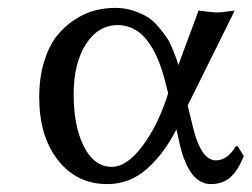

<svg xmlns="http://www.w3.org/2000/svg" viewBox="-20 -460 642 490"><path d="M581.1 -85.9 585.9 -87.9 602.1 -62Q588.4 -26.4 568.8 -8.3Q549.3 9.8 518.1 9.8Q462.9 9.8 439 -90.8L430.2 -129.9Q399.4 -68.8 355.5 -29.5Q311.5 9.8 253.9 9.8Q175.8 9.8 127.9 -51.3Q80.1 -112.3 80.1 -211.9Q80.1 -262.2 92.5 -302.5Q105 -342.8 124.8 -367.9Q144.5 -393.1 170.7 -409.9Q196.8 -426.8 222.4 -433.3Q248 -439.9 273.9 -439.9Q298.8 -439.9 320.6 -432.6Q342.3 -425.3 357.2 -416Q372.1 -406.7 385.7 -390.1Q399.4 -373.5 406.5 -362.8Q413.6 -352.1 420.9 -333.7Q428.2 -315.4 429.9 -310.8Q431.6 -306.2 435.1 -293.9L486.8 -433.1Q490.7 -432.6 508.5 -430.4Q526.4 -428.2 535.2 -428.2Q543.9 -428.2 560.5 -430.7Q577.1 -433.1 579.1 -433.1L459 -190.9L473.1 -132.8Q493.7 -50.8 530.8 -50.8Q560.5 -50.8 581.1 -85.9ZM265.1 -34.2Q304.7 -34.2 345.2 -89.6Q385.7 -145 409.2 -222.2L403.8 -243.2Q367.2 -396 280.8 -396Q230.5 -396 199.2 -347.2Q168 -298.3 168 -219.2Q168 -137.2 194.3 -85.7Q220.7 -34.2 265.1 -34.2Z"/></svg>

Font: Linear Smooth
Style: Regular
Weight: 400
Designer: Philipp H. Poll, Flanker
Foundry: Philipp H. Poll, reworked by Flanker
Version: Version 1.061 | FøM Fix